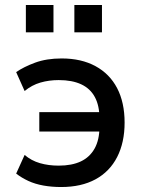

<svg xmlns="http://www.w3.org/2000/svg" viewBox="-20 -743 583 772"><path d="M226 9Q188 9 154.5 3Q121 -3 94 -15.5Q67 -28 45 -45L79 -120Q106 -97 140.5 -87Q175 -77 216 -77Q269 -77 305 -94Q341 -111 360.5 -146Q380 -181 380 -234L387 -214H138V-292H387L380 -266Q380 -318 361.5 -352.5Q343 -387 306.5 -404Q270 -421 216 -421Q177 -421 142.5 -411Q108 -401 79 -377L45 -453Q75 -474 121 -491Q167 -508 228 -508Q307 -508 364 -477Q421 -446 451 -388.5Q481 -331 481 -250Q481 -170 451 -111.5Q421 -53 364 -22Q307 9 226 9ZM279 -613V-723H390V-613ZM84 -613V-723H195V-613Z"/></svg>

Font: Nunito Sans 7pt SemiCondensed SemiBold
Style: Regular
Weight: 600
Width: 4
Designer: Vernon Adams
Foundry: Vernon Adams
Version: Version 3.101;gftools[0.9.27]